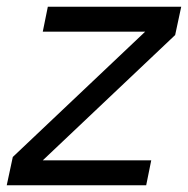

<svg xmlns="http://www.w3.org/2000/svg" viewBox="-40 -550 558 570"><path d="M-20 0 -2 -84 391 -456H87L102 -530H498L480 -446L87 -74H409L394 0Z"/></svg>

Font: Geist
Style: Italic
Weight: 400
Italic angle: -12°
Designer: Basement.studio, Andrés Briganti, Mateo Zaragoza
Foundry: Basement.studio, Vercel, Andrés Briganti, Guido Ferreyra, Mateo Zaragoza
Version: Version 1.500